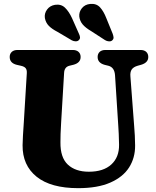

<svg xmlns="http://www.w3.org/2000/svg" viewBox="-20 -960 812 999"><path d="M595.5 -304 578.5 -568.5Q575.5 -610 543.5 -618L525 -622.5Q488 -632.5 488 -663.5Q488 -680 498.5 -690Q509 -700 528.5 -700H710.5Q730.5 -700 741 -690Q751.5 -680 751.5 -663.5Q751.5 -634 714.5 -623L696.5 -618Q674 -611.5 665.2 -598.2Q656.5 -585 658.5 -562.5L678 -305Q682.5 -255 683 -203Q683.5 -139 651.8 -89Q620 -39 554 -10Q488 19 387 19Q244.5 19 170.5 -40.5Q96.5 -100 97.5 -204.5Q97.5 -222.5 99.5 -255.5Q101.5 -288.5 104 -325L119.5 -579.5Q120.5 -596.5 113.5 -605.2Q106.5 -614 88 -618L68 -622.5Q30.5 -631.5 30.5 -663.5Q30.5 -680 41.2 -690Q52 -700 71.5 -700H358.5Q378 -700 388.8 -690Q399.5 -680 399.5 -663.5Q399.5 -633 362 -623L341.5 -618Q315 -611.5 313.5 -580.5L298 -320.5Q296 -289.5 295.2 -264.2Q294.5 -239 294.5 -220Q293.5 -140.5 333 -103.5Q372.5 -66.5 442.5 -66.5Q518 -66.5 559.2 -104.2Q600.5 -142 599.5 -207.5Q599 -242 597.8 -263.5Q596.5 -285 595.5 -304ZM533 -866 566 -785Q570 -774 570.8 -765.5Q571.5 -757 564 -750Q557.5 -744 546.8 -744.8Q536 -745.5 527 -751L454.5 -798Q425.5 -815 410.5 -832.5Q395.5 -850 392.5 -874Q390.5 -898 406.2 -917.5Q422 -937 449.5 -939.5Q481.5 -942.5 500.5 -921.8Q519.5 -901 533 -866ZM354.5 -866 390 -786Q395 -776 396.2 -767.2Q397.5 -758.5 390.5 -751.5Q384.5 -745 374 -745Q363.5 -745 354 -750L279.5 -794Q249.5 -809.5 233.8 -825.8Q218 -842 213.5 -866Q210 -890 224.8 -910.2Q239.5 -930.5 266.5 -935Q298 -939.5 318.2 -920Q338.5 -900.5 354.5 -866Z"/></svg>

Font: Fraunces 9pt S050
Style: Bold
Weight: 700
Version: Version 1.000; ttfautohint (v1.8.3)